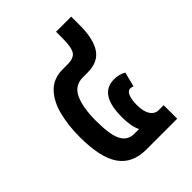

<svg xmlns="http://www.w3.org/2000/svg" viewBox="-174 -673 762 762"><g transform="rotate(-45 206.5 -292.0)"><path d="M198 0Q120 0 83 -53.5Q46 -107 46 -222Q46 -286 59.5 -340Q73 -394 104.5 -427Q136 -460 188 -460H215Q251 -460 263 -478.5Q275 -497 275 -547V-584H360V-535Q360 -459 334 -420Q308 -381 250 -381H223Q176 -381 156.5 -338.5Q137 -296 137 -221Q137 -144 154 -111Q171 -78 208 -78H235Q220 -107 220 -160Q220 -288 304 -288Q334 -288 355 -275L339 -213Q336 -215 331.5 -216Q327 -217 324 -217Q311 -217 303.5 -199.5Q296 -182 296 -152Q296 -115 309 -95.5Q322 -76 344 -76H371V0Z"/></g></svg>

Font: Noto Sans Thai ExtCond Med
Style: Regular
Weight: 500
Width: 2
Designer: Monotype Design Team
Foundry: Monotype Imaging Inc.
Version: Version 2.002; ttfautohint (v1.8.4.7-5d5b)